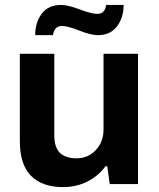

<svg xmlns="http://www.w3.org/2000/svg" viewBox="-20 -743 641 775"><path d="M122.1 -601.1Q122.1 -653.3 148.9 -688.2Q175.8 -723.1 226.1 -723.1Q253.9 -723.1 301.5 -705.1Q349.1 -687 372.1 -687Q404.3 -687 408.2 -723.1H479Q479 -671.4 452.1 -636.2Q425.3 -601.1 375 -601.1Q347.2 -601.1 300 -619.6Q252.9 -638.2 230 -638.2Q199.7 -638.2 193.8 -601.1ZM233.9 12.2Q150.9 12.2 105.5 -33Q60.1 -78.1 60.1 -173.8V-525.9H199.2V-196.8Q199.2 -147.5 222.2 -125.7Q245.1 -104 289.1 -104Q335.4 -104 366.7 -137.2Q397.9 -170.4 397.9 -220.2V-525.9H537.1V0H422.9L413.1 -71.8H405.8Q377 -32.7 332.8 -10.3Q288.6 12.2 233.9 12.2Z"/></svg>

Font: Archivo
Style: Bold
Weight: 700
Designer: Hector Gatti
Foundry: Omnibus-Type
Version: Version 2.001